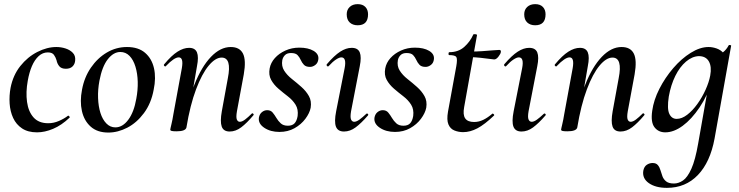

<svg xmlns="http://www.w3.org/2000/svg" viewBox="-20 -626 3569 927"><path d="M159 13Q115 13 86.5 -6Q58 -25 43.5 -56.5Q29 -88 26.5 -126Q24 -164 31 -202Q43 -263 78 -307Q113 -351 160 -375Q207 -399 252 -399Q275 -399 296.5 -392Q318 -385 331.5 -371Q345 -357 343 -335Q342 -317 330.5 -305.5Q319 -294 298 -294Q276 -294 266 -306.5Q256 -319 253 -335Q249 -349 240.5 -361Q232 -373 211 -373Q186 -373 166.5 -355Q147 -337 134 -306.5Q121 -276 114 -236Q104 -181 110.5 -134Q117 -87 142 -59Q167 -31 213 -31Q239 -31 264.5 -42Q290 -53 308 -67Q310 -69 314 -65Q318 -61 316 -58Q277 -21 236.5 -4Q196 13 159 13Z M503 14Q450 14 418 -14.5Q386 -43 375.5 -90Q365 -137 376 -193Q387 -253 419 -299.5Q451 -346 496 -372.5Q541 -399 593 -399Q648 -399 680.5 -371Q713 -343 723.5 -296.5Q734 -250 722 -193Q710 -127 675 -80Q640 -33 594.5 -9.5Q549 14 503 14ZM537 -11Q572 -11 599.5 -48Q627 -85 638 -149Q646 -191 645 -231Q644 -271 634 -304Q624 -337 605.5 -356Q587 -375 561 -375Q528 -375 500.5 -340Q473 -305 460 -236Q452 -193 453.5 -152.5Q455 -112 465 -80.5Q475 -49 493.5 -30Q512 -11 537 -11Z M1089 9Q1059 9 1050.5 -15Q1042 -39 1051 -89L1080 -248Q1100 -348 1050 -348Q1020 -348 987.5 -309Q955 -270 926.5 -194.5Q898 -119 880 -10L863 -11Q884 -130 918.5 -217Q953 -304 998.5 -351.5Q1044 -399 1094 -399Q1137 -399 1153 -367.5Q1169 -336 1157 -267L1124 -89Q1119 -60 1123.5 -49Q1128 -38 1138 -38Q1149 -38 1163.5 -49Q1178 -60 1195 -77Q1198 -81 1202.5 -77Q1207 -73 1203 -69Q1172 -32 1145 -11.5Q1118 9 1089 9ZM832 8Q814 8 808 6Q802 4 802 1Q802 -3 807.5 -25.5Q813 -48 817 -74L858 -297Q867 -349 843 -349Q832 -349 816.5 -338.5Q801 -328 781 -307Q778 -303 773.5 -307.5Q769 -312 773 -316Q808 -358 837 -376.5Q866 -395 893 -395Q922 -395 931 -373Q940 -351 931 -306L880 -10Q875 8 832 8Z M1329 11Q1286 11 1256 -9Q1226 -29 1230 -58Q1233 -75 1244.5 -84.5Q1256 -94 1270 -94Q1287 -94 1296.5 -82.5Q1306 -71 1314.5 -56.5Q1323 -42 1335.5 -30.5Q1348 -19 1370 -19Q1391 -19 1402 -30.5Q1413 -42 1417 -66Q1421 -98 1407 -120.5Q1393 -143 1369.5 -161Q1346 -179 1324 -198Q1302 -217 1289 -240.5Q1276 -264 1282 -296Q1287 -323 1307 -345.5Q1327 -368 1358 -382Q1389 -396 1425 -396Q1468 -396 1494 -380.5Q1520 -365 1517 -340Q1515 -322 1502.5 -312.5Q1490 -303 1477 -303Q1457 -303 1447.5 -313Q1438 -323 1432 -336.5Q1426 -350 1416.5 -360Q1407 -370 1385 -370Q1366 -370 1356 -360Q1346 -350 1343 -336Q1338 -307 1352 -285Q1366 -263 1389.5 -244.5Q1413 -226 1435.5 -206Q1458 -186 1471.5 -162Q1485 -138 1480 -106Q1475 -80 1454.5 -52.5Q1434 -25 1402 -7Q1370 11 1329 11Z M1641 9Q1611 9 1602 -14.5Q1593 -38 1603 -89L1644 -297Q1654 -349 1628 -349Q1618 -349 1602 -338.5Q1586 -328 1567 -307Q1563 -303 1559 -307.5Q1555 -312 1558 -316Q1594 -358 1622.5 -376.5Q1651 -395 1678 -395Q1708 -395 1717 -373Q1726 -351 1717 -306L1675 -89Q1670 -60 1675 -49Q1680 -38 1690 -38Q1701 -38 1715.5 -48.5Q1730 -59 1748 -76Q1752 -80 1756 -76Q1760 -72 1756 -68Q1724 -31 1697 -11Q1670 9 1641 9ZM1707 -504Q1683 -504 1668.5 -517.5Q1654 -531 1654 -557Q1654 -579 1668.5 -592.5Q1683 -606 1707 -606Q1731 -606 1744 -592.5Q1757 -579 1757 -557Q1757 -504 1707 -504Z M1887 11Q1844 11 1814 -9Q1784 -29 1788 -58Q1791 -75 1802.5 -84.5Q1814 -94 1828 -94Q1845 -94 1854.5 -82.5Q1864 -71 1872.5 -56.5Q1881 -42 1893.5 -30.5Q1906 -19 1928 -19Q1949 -19 1960 -30.5Q1971 -42 1975 -66Q1979 -98 1965 -120.5Q1951 -143 1927.5 -161Q1904 -179 1882 -198Q1860 -217 1847 -240.5Q1834 -264 1840 -296Q1845 -323 1865 -345.5Q1885 -368 1916 -382Q1947 -396 1983 -396Q2026 -396 2052 -380.5Q2078 -365 2075 -340Q2073 -322 2060.5 -312.5Q2048 -303 2035 -303Q2015 -303 2005.5 -313Q1996 -323 1990 -336.5Q1984 -350 1974.5 -360Q1965 -370 1943 -370Q1924 -370 1914 -360Q1904 -350 1901 -336Q1896 -307 1910 -285Q1924 -263 1947.5 -244.5Q1971 -226 1993.5 -206Q2016 -186 2029.5 -162Q2043 -138 2038 -106Q2033 -80 2012.5 -52.5Q1992 -25 1960 -7Q1928 11 1887 11Z M2216 12Q2194 12 2174 4Q2154 -4 2145 -25.5Q2136 -47 2143 -87L2183 -306Q2189 -340 2183.5 -350Q2178 -360 2149 -360Q2145 -360 2145.5 -367Q2146 -374 2149 -374Q2193 -374 2221.5 -399.5Q2250 -425 2265 -459Q2266 -462 2275 -461Q2284 -460 2283 -456L2221 -109Q2214 -72 2226 -54.5Q2238 -37 2269 -37Q2292 -37 2313.5 -47.5Q2335 -58 2357 -77Q2359 -79 2363.5 -75Q2368 -71 2365 -68Q2320 -25 2285 -6.5Q2250 12 2216 12ZM2366 -339Q2364 -339 2345 -341.5Q2326 -344 2299.5 -347Q2273 -350 2246 -350L2248 -377Q2279 -377 2308 -379Q2337 -381 2359.5 -383Q2382 -385 2391 -385Q2396 -385 2397.5 -381.5Q2399 -378 2398 -374Q2397 -366 2386.5 -352.5Q2376 -339 2366 -339Z M2498 9Q2468 9 2459 -14.5Q2450 -38 2460 -89L2501 -297Q2511 -349 2485 -349Q2475 -349 2459 -338.5Q2443 -328 2424 -307Q2420 -303 2416 -307.5Q2412 -312 2415 -316Q2451 -358 2479.5 -376.5Q2508 -395 2535 -395Q2565 -395 2574 -373Q2583 -351 2574 -306L2532 -89Q2527 -60 2532 -49Q2537 -38 2547 -38Q2558 -38 2572.5 -48.5Q2587 -59 2605 -76Q2609 -80 2613 -76Q2617 -72 2613 -68Q2581 -31 2554 -11Q2527 9 2498 9ZM2564 -504Q2540 -504 2525.5 -517.5Q2511 -531 2511 -557Q2511 -579 2525.5 -592.5Q2540 -606 2564 -606Q2588 -606 2601 -592.5Q2614 -579 2614 -557Q2614 -504 2564 -504Z M2976 9Q2946 9 2937.5 -15Q2929 -39 2938 -89L2967 -248Q2987 -348 2937 -348Q2907 -348 2874.5 -309Q2842 -270 2813.5 -194.5Q2785 -119 2767 -10L2750 -11Q2771 -130 2805.5 -217Q2840 -304 2885.5 -351.5Q2931 -399 2981 -399Q3024 -399 3040 -367.5Q3056 -336 3044 -267L3011 -89Q3006 -60 3010.5 -49Q3015 -38 3025 -38Q3036 -38 3050.5 -49Q3065 -60 3082 -77Q3085 -81 3089.5 -77Q3094 -73 3090 -69Q3059 -32 3032 -11.5Q3005 9 2976 9ZM2719 8Q2701 8 2695 6Q2689 4 2689 1Q2689 -3 2694.5 -25.5Q2700 -48 2704 -74L2745 -297Q2754 -349 2730 -349Q2719 -349 2703.5 -338.5Q2688 -328 2668 -307Q2665 -303 2660.5 -307.5Q2656 -312 2660 -316Q2695 -358 2724 -376.5Q2753 -395 2780 -395Q2809 -395 2818 -373Q2827 -351 2818 -306L2767 -10Q2762 8 2719 8Z M3200 281Q3145 281 3112.5 258Q3080 235 3086 198Q3090 178 3103 169.5Q3116 161 3131 161Q3148 161 3156.5 171.5Q3165 182 3169 196.5Q3173 211 3178.5 225.5Q3184 240 3196.5 250Q3209 260 3234 260Q3256 260 3277.5 245.5Q3299 231 3318 189Q3337 147 3351 66L3403 -229L3423 -246Q3397 -166 3358 -108Q3319 -50 3276 -18.5Q3233 13 3192 13Q3159 13 3140 -11.5Q3121 -36 3129 -91Q3136 -143 3163.5 -197Q3191 -251 3230.5 -297Q3270 -343 3315 -371Q3360 -399 3401 -399Q3420 -399 3440 -392Q3460 -385 3474.5 -368.5Q3489 -352 3491 -326L3437 -357Q3452 -359 3470 -373Q3488 -387 3498 -407Q3500 -410 3505.5 -408.5Q3511 -407 3510 -405L3430 43Q3409 157 3349.5 219Q3290 281 3200 281ZM3247 -52Q3272 -52 3298 -72Q3324 -92 3347 -124Q3370 -156 3386.5 -192.5Q3403 -229 3409 -261Q3417 -304 3402.5 -329.5Q3388 -355 3354 -355Q3322 -354 3292 -328.5Q3262 -303 3240.5 -259.5Q3219 -216 3209 -160Q3200 -101 3211.5 -76.5Q3223 -52 3247 -52Z"/></svg>

Font: Cormorant Infant Light SemiBold
Style: Italic
Weight: 600
Italic angle: -10°
Version: Version 4.001